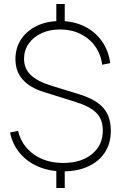

<svg xmlns="http://www.w3.org/2000/svg" viewBox="-20 -840 603 958"><path d="M261 98V-13H303V98ZM261 -708V-820H303V-708ZM295 15Q226 15 170.8 -8.8Q115.5 -32.5 79 -76Q42.5 -119.5 30 -179L70 -187Q88 -113 148.5 -70Q209 -27 295 -27Q385 -27 439 -71.2Q493 -115.5 493 -189Q493 -244.5 460.5 -277.2Q428 -310 349 -334L198 -381Q57 -425.5 57 -545Q57 -601 85.2 -643.8Q113.5 -686.5 163.5 -710.8Q213.5 -735 279 -735Q346.5 -735 400 -709Q453.5 -683 487.5 -635.8Q521.5 -588.5 530 -525L490 -517Q483 -569.5 454.5 -609.2Q426 -649 381 -671Q336 -693 280 -693Q227.5 -693 187 -674.2Q146.5 -655.5 123.2 -622.2Q100 -589 100 -546Q100 -499 132.2 -467Q164.5 -435 234 -413L377 -369Q459.5 -343.5 496.2 -301Q533 -258.5 533 -187Q533 -125.5 503.8 -80.2Q474.5 -35 421 -10Q367.5 15 295 15Z"/></svg>

Font: Manrope ExtraLight
Style: Regular
Weight: 200
Designer: Mikhail Sharanda
Foundry: Mikhail Sharanda
Version: Version 4.505